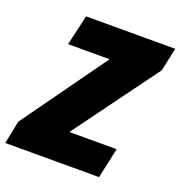

<svg xmlns="http://www.w3.org/2000/svg" viewBox="-175 -824 879 935"><g transform="rotate(20 264.5 -357.0)"><path d="M-22 -119 292 -557H77L113 -714H575L549 -593L229 -157H474L440 0H-46Z"/></g></svg>

Font: Noto Sans Display Black
Style: Italic
Weight: 900
Italic angle: -12°
Designer: Monotype Design team
Foundry: Monotype Imaging Inc.
Version: Version 1.000